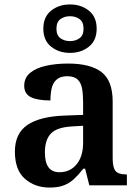

<svg xmlns="http://www.w3.org/2000/svg" viewBox="-20 -834 627 864"><path d="M203 10Q137 10 92 -29.5Q47 -69 47 -152Q47 -233 103 -271.5Q159 -310 272 -314L354 -317V-374Q354 -408 349.5 -434.5Q345 -461 329.5 -476Q314 -491 282 -491Q253 -491 236 -477Q219 -463 213 -438.5Q207 -414 207 -382Q148 -382 118.5 -397Q89 -412 89 -448Q89 -484 115.5 -506Q142 -528 187 -538Q232 -548 286 -548Q387 -548 437 -509.5Q487 -471 487 -377V-121Q487 -79 500.5 -64Q514 -49 548 -49H551V0H382L363 -75H355Q333 -47 313 -28.5Q293 -10 267.5 0Q242 10 203 10ZM247 -59Q296 -59 325 -95Q354 -131 354 -191V-268L303 -265Q235 -261 208.5 -232.5Q182 -204 182 -148Q182 -59 247 -59ZM295 -596Q245 -596 210 -624Q175 -652 175 -705Q175 -758 210 -786Q245 -814 295 -814Q345 -814 380 -786Q415 -758 415 -705Q415 -652 380 -624Q345 -596 295 -596ZM295 -649Q320 -649 338 -662Q356 -675 356 -705Q356 -735 338 -748Q320 -761 295 -761Q270 -761 252 -748Q234 -735 234 -705Q234 -675 252 -662Q270 -649 295 -649Z"/></svg>

Font: Noto Serif Khojki SemiBold
Style: Regular
Weight: 600
Version: Version 2.003